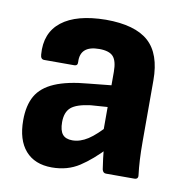

<svg xmlns="http://www.w3.org/2000/svg" viewBox="-64 -568 619 641"><g transform="rotate(10 245.0 -247.5)"><path d="M334 0Q324 0 321 -12Q319 -25 316 -48Q313 -71 312 -93L301 -129V-339Q301 -376 287.5 -391Q274 -406 240 -406Q175 -406 178 -351Q179 -338 167 -338H65Q53 -338 52 -354Q46 -427 96 -466Q146 -505 245 -506Q344 -506 390 -465Q436 -424 436 -334V-127Q436 -93 437.5 -65.5Q439 -38 442 -14Q444 0 430 0ZM152 11Q94 11 62.5 -25Q31 -61 31 -128Q31 -178 49.5 -210.5Q68 -243 111 -261.5Q154 -280 225 -286L314 -295V-221L244 -216Q197 -210 178.5 -194Q160 -178 160 -144Q160 -116 170.5 -103Q181 -90 204 -90Q230 -90 256.5 -107Q283 -124 318 -164L327 -86Q285 -41 245 -15Q205 11 152 11Z"/></g></svg>

Font: Sofia Sans Semi Condensed ExtraBold
Style: Regular
Weight: 800
Designer: Botio Nikoltchev, Ani Petrova
Foundry: lettersoup
Version: Version 4.100